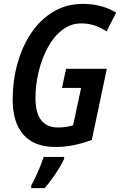

<svg xmlns="http://www.w3.org/2000/svg" viewBox="-20 -744 616 985"><path d="M265 10Q156 10 100.5 -52.5Q45 -115 45 -233Q45 -329 69.5 -417.5Q94 -506 140.5 -575Q187 -644 254 -684Q321 -724 405 -724Q456 -724 499.5 -712Q543 -700 576 -679L527 -583Q496 -603 464.5 -613.5Q433 -624 397 -624Q343 -624 299.5 -590.5Q256 -557 225.5 -501Q195 -445 178.5 -377Q162 -309 162 -241Q162 -90 278 -90Q299 -90 318 -93Q337 -96 355 -101L396 -293H298L319 -391H528L451 -26Q405 -9 358.5 0.5Q312 10 265 10ZM140 208Q150 190 162.5 163.5Q175 137 186 110Q197 83 204 61H309V71Q300 92 283 119.5Q266 147 246.5 174Q227 201 209 221H140Z"/></svg>

Font: Noto Sans Condensed SemiBold
Style: Italic
Weight: 600
Width: 3
Italic angle: -12°
Designer: Monotype Design Team
Foundry: Monotype Imaging Inc.
Version: Version 2.013; ttfautohint (v1.8.4.7-5d5b)